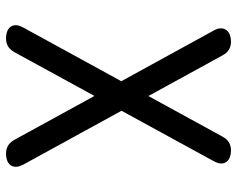

<svg xmlns="http://www.w3.org/2000/svg" viewBox="-95 -685 790 640"><g transform="rotate(90 300.0 -365.0)"><path d="M155 -20Q147 -5 135.5 2.5Q124 10 107 10Q96 10 86 6.5Q76 3 70 -4.5Q64 -12 64 -22.5Q64 -33 72 -48L435 -711Q443 -726 454.5 -733Q466 -740 482 -740Q493 -740 503 -736.5Q513 -733 519 -725.5Q525 -718 525 -707.5Q525 -697 517 -682ZM528 -49Q536 -34 536 -23Q536 -12 530 -4.5Q524 3 514 6.5Q504 10 493 10Q476 10 464.5 2.5Q453 -5 445 -20L82 -682Q74 -696 74.5 -707Q75 -718 81 -725.5Q87 -733 97 -736.5Q107 -740 119 -740Q134 -740 145.5 -733Q157 -726 165 -711Z"/></g></svg>

Font: Maple Mono
Style: Regular
Weight: 400
Monospace: yes
Designer: subframe7536
Version: Version 7.300